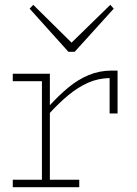

<svg xmlns="http://www.w3.org/2000/svg" viewBox="-20 -777 567 797"><path d="M184 -305V-337Q224 -381 264 -414Q304 -447 348.5 -465.5Q393 -484 444 -484H468V-306H435V-453Q387 -452 345.5 -433.5Q304 -415 264.5 -382.5Q225 -350 184 -305ZM33 0V-31H309V0ZM154 0V-471H187V0ZM33 -440V-471H187V-440ZM438 -757 452 -741 290 -562H264L103 -741L118 -757L277 -600Z"/></svg>

Font: BioRhyme ExtraLight
Style: Regular
Weight: 250
Designer: Aoife Mooney
Foundry: Aoife Mooney Type
Version: Version 1.600;gftools[0.9.33]